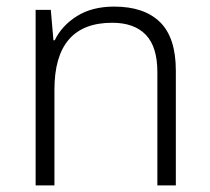

<svg xmlns="http://www.w3.org/2000/svg" viewBox="-20 -655 636 582"><path d="M326 -635Q417 -635 465 -588Q513 -541 513 -441V-93H457V-437Q457 -513 422 -549.5Q387 -586 320 -586Q145 -586 145 -383V-93H88V-625H134L142 -533H146Q167 -577 213 -606Q259 -635 326 -635Z"/></svg>

Font: Noto Sans Kannada UI Light
Style: Regular
Weight: 300
Designer: Jelle Bosma - Monotype Design Team
Foundry: Monotype Imaging Inc.
Version: Version 2.005; ttfautohint (v1.8.4.7-5d5b)